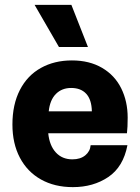

<svg xmlns="http://www.w3.org/2000/svg" viewBox="-20 -758 574 788"><path d="M273 -738 341 -565H222L122 -738ZM352 -162H503Q486 -73 424.5 -31.5Q363 10 279 10Q204 10 148 -21.5Q92 -53 61.5 -111Q31 -169 31 -247Q31 -329 61.5 -388.5Q92 -448 147.5 -479Q203 -510 275 -510Q347 -510 399 -479.5Q451 -449 477.5 -395.5Q504 -342 504 -275Q504 -235 501 -211H178Q183 -161 209 -132.5Q235 -104 277 -104Q310 -104 330 -120.5Q350 -137 352 -162ZM180 -301H357Q356 -349 334 -373Q312 -397 272 -397Q234 -397 209.5 -372.5Q185 -348 180 -301Z"/></svg>

Font: CBA Beacon Sans Extra Bold
Style: Regular
Weight: 800
Designer: Wei Huang
Foundry: Wei Huang
Version: Version 1.002